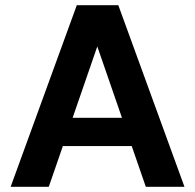

<svg xmlns="http://www.w3.org/2000/svg" viewBox="-20 -720 752 740"><path d="M21 0 276 -700H436L691 0H542L355 -541L168 0ZM133 -157 170 -266H530L566 -157Z"/></svg>

Font: DM Sans 24pt ExtraBold
Style: Regular
Weight: 800
Designer: Colophon Foundry, Jonny Pinhorn
Foundry: Colophon Foundry
Version: Version 4.004;gftools[0.9.30]